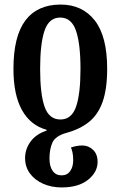

<svg xmlns="http://www.w3.org/2000/svg" viewBox="-20 -569 529 842"><path d="M246 -549Q341 -549 395.5 -479.5Q450 -410 450 -267Q450 -179 430 -122.5Q410 -66 370 -34Q330 -2 270 14Q222 28 209.5 57Q197 86 197 126Q197 161 211 180.5Q225 200 250 200Q275 200 288 181Q301 162 301 134Q301 114 298 100Q295 86 291 78Q302 74 315 71.5Q328 69 341 69Q368 69 388 88Q408 107 408 141Q408 186 366 219.5Q324 253 250 253Q206 253 169.5 237Q133 221 111.5 192Q90 163 90 124Q90 85 114 52Q138 19 184 4V0Q114 -19 76.5 -86Q39 -153 39 -267Q39 -410 91.5 -479.5Q144 -549 246 -549ZM244 -492Q195 -492 175.5 -435Q156 -378 156 -267Q156 -157 175.5 -101Q195 -45 245 -45Q294 -45 313.5 -101Q333 -157 333 -267Q333 -378 313 -435Q293 -492 244 -492Z"/></svg>

Font: Noto Serif Georgian ExtraCondensed SemiBold
Style: Regular
Weight: 600
Width: 2
Designer: Monotype Design Team, Akaki Razmadze
Foundry: Google LLC
Version: Version 2.003; ttfautohint (v1.8.4.7-5d5b)